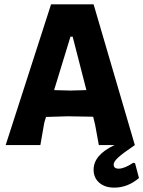

<svg xmlns="http://www.w3.org/2000/svg" viewBox="-20 -665 657 880"><path d="M598 0Q542 38 521.5 57Q501 76 501 89Q501 108 524 108Q550 108 591 81L599 83L617 151Q565 195 504 195Q461 195 435 172.5Q409 150 409 113Q409 45 505 0H433L416 -93L407 -130L291 -132L191 -129L183 -103L165 0H6L214 -645H409ZM303 -497 228 -252 302 -250 376 -252 313 -497Z"/></svg>

Font: Alegreya Sans SC ExtraBold
Style: Regular
Weight: 800
Designer: Juan Pablo del Peral
Foundry: Huerta Tipografica
Version: Version 2.007